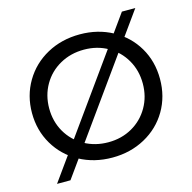

<svg xmlns="http://www.w3.org/2000/svg" viewBox="-119 -889 1078 1078"><g transform="rotate(-15 420.0 -350.0)"><path d="M48 -350Q48 -451 96.5 -533Q145 -615 230 -661.5Q315 -708 421 -708Q526 -708 611 -661.5Q696 -615 744 -533.5Q792 -452 792 -350Q792 -248 744 -166.5Q696 -85 611 -38.5Q526 8 421 8Q315 8 230 -38.5Q145 -85 96.5 -167Q48 -249 48 -350ZM692 -350Q692 -426 656.5 -487.5Q621 -549 559.5 -584Q498 -619 421 -619Q344 -619 281.5 -584Q219 -549 183.5 -487.5Q148 -426 148 -350Q148 -274 183.5 -212.5Q219 -151 281.5 -116Q344 -81 421 -81Q498 -81 559.5 -116Q621 -151 656.5 -212.5Q692 -274 692 -350ZM683 -770H761L159 70H81Z"/></g></svg>

Font: Idrija
Style: Regular
Weight: 500
Designer: Julieta Ulanovsky
Foundry: Julieta Ulanovsky
Version: Version 7.200